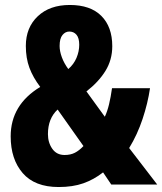

<svg xmlns="http://www.w3.org/2000/svg" viewBox="-20 -743 653 773"><path d="M261 -723Q344 -723 388 -679Q432 -635 432 -557Q432 -502 404.5 -457.5Q377 -413 328 -375L402 -273Q412 -294 419 -323Q426 -352 431 -388H584Q575 -327 554 -264Q533 -201 500 -147L613 0H428L395 -49Q358 -20 315.5 -5Q273 10 216 10Q120 10 71.5 -46Q23 -102 23 -194Q23 -321 142 -393Q113 -431 98.5 -470Q84 -509 84 -558Q84 -632 132 -677.5Q180 -723 261 -723ZM259 -616Q243 -616 231.5 -602Q220 -588 220 -558Q220 -537 229 -512.5Q238 -488 255 -465Q277 -484 288 -510Q299 -536 299 -563Q299 -590 288 -603Q277 -616 259 -616ZM212 -302Q173 -266 173 -203Q173 -169 190.5 -144Q208 -119 240 -119Q264 -119 281.5 -128Q299 -137 316 -155Z"/></svg>

Font: Noto Sans Hebrew ExtraCondensed ExtraBold
Style: Regular
Weight: 800
Width: 2
Designer: Monotype Design Team
Foundry: Monotype Imaging Inc.
Version: Version 2.004; ttfautohint (v1.8.4.7-5d5b)